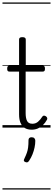

<svg xmlns="http://www.w3.org/2000/svg" viewBox="-20 -1030 428 1550"><path d="M236 17Q202 17 179.5 3Q157 -11 145.5 -38.5Q134 -66 134 -106V-452H57Q46 -452 42 -457.5Q38 -463 38 -475Q38 -488 42 -494Q46 -500 57 -500H134V-711Q134 -721 140.5 -725.5Q147 -730 160 -730Q174 -730 181 -725.5Q188 -721 188 -711V-500H324Q335 -500 339 -494Q343 -488 343 -475Q343 -463 339 -457.5Q335 -452 324 -452H187V-117Q187 -76 198.5 -53.5Q210 -31 242 -31Q267 -31 286 -46.5Q305 -62 322 -89Q328 -97 335.5 -96.5Q343 -96 351 -91Q359 -85 361 -77.5Q363 -70 359 -63Q345 -38 326.5 -20Q308 -2 285 7.5Q262 17 236 17ZM184 278Q174 274 172.5 267.5Q171 261 178 248Q190 223 197 203Q204 183 207 160Q210 137 210 102Q210 91 216 84.5Q222 78 235 78Q250 78 257.5 86Q265 94 265 106Q265 133 259 161Q253 189 242.5 215.5Q232 242 216 266Q210 276 203 279.5Q196 283 184 278ZM0 490H388V500H0ZM0 -20H388V0H0ZM0 -505H388V-500H0ZM0 -1010H388V-1000H0Z"/></svg>

Font: Playwrite NG Modern Guides
Style: Regular
Weight: 400
Designer: Veronika Burian, José Scaglione
Foundry: TypeTogether
Version: Version 1.003